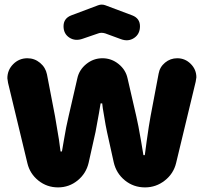

<svg xmlns="http://www.w3.org/2000/svg" viewBox="-20 -806 884 834"><path d="M505 -636 437 -661Q420 -666 407 -661L340 -638Q307 -626 281.5 -642.5Q256 -659 256 -692Q256 -726 289 -739L406 -783Q422 -789 438 -783L555 -739Q588 -726 588 -692Q588 -658 562.5 -641Q537 -624 505 -636ZM99 -97 15 -446Q12 -464 12 -466Q12 -502 37.5 -527.5Q63 -553 99 -553Q130 -553 154 -533Q178 -513 184 -483L219 -301Q225 -266 236 -200L243 -148H249L258 -200Q267 -255 278 -301L316 -466Q324 -503 355 -528Q386 -553 425 -553Q464 -553 495 -528Q526 -503 534 -466L572 -301Q580 -268 593 -192L603 -132H609L617 -192Q627 -264 634 -301L669 -486Q674 -515 697 -534Q720 -553 750 -553Q784 -553 808.5 -528.5Q833 -504 833 -470Q833 -469 830 -451L745 -98Q734 -52 696 -22Q658 8 610 8Q560 8 522.5 -22.5Q485 -53 474 -101L445 -232Q440 -253 430 -315Q426 -336 424 -357H417L410 -315Q400 -257 395 -233L365 -99Q354 -52 317 -22Q280 8 232 8Q184 8 147 -21.5Q110 -51 99 -97Z"/></svg>

Font: Jellee Roman
Style: Regular
Weight: 400
Designer: Alfredo Marco Pradil
Foundry: Alfredo Marco Pradil
Version: Version 1.016;PS 001.016;hotconv 1.0.88;makeotf.lib2.5.64775